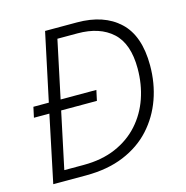

<svg xmlns="http://www.w3.org/2000/svg" viewBox="-105 -813 883 913"><g transform="rotate(-15 336.0 -357.0)"><path d="M46 0 115 -329H39L50 -380H126L197 -714H354Q486 -714 561.5 -643.5Q637 -573 637 -427Q637 -339 609.5 -262Q582 -185 528.5 -126Q475 -67 394.5 -33.5Q314 0 207 0ZM210 -51Q299 -51 367.5 -80.5Q436 -110 482.5 -162Q529 -214 552.5 -282Q576 -350 576 -428Q576 -550 514 -606.5Q452 -663 343 -663H244L184 -380H360L349 -329H173L114 -51Z"/></g></svg>

Font: Noto Sans Light
Style: Italic
Weight: 300
Italic angle: -12°
Designer: Monotype Design Team
Foundry: Monotype Imaging Inc.
Version: Version 2.013; ttfautohint (v1.8.4.7-5d5b)